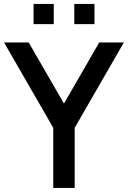

<svg xmlns="http://www.w3.org/2000/svg" viewBox="-20 -930 633 950"><path d="M146 -810.5V-910.5H246V-810.5ZM347.5 -810.5V-910.5H447.5V-810.5ZM243.5 0V-297.5L0 -720H122L296.5 -417.5L471 -720H593L349.5 -297.5V0Z"/></svg>

Font: Manrope KiralyPet SmBd KiralyPet
Style: Regular
Weight: 600
Designer: Mikhail Sharanda
Foundry: Mikhail Sharanda
Version: Version 4.502